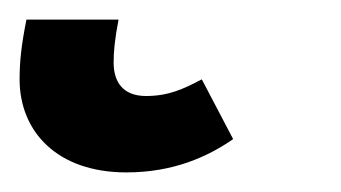

<svg xmlns="http://www.w3.org/2000/svg" viewBox="-39 21 348 196"><path d="M90 197C138 197 173 181 199 163L167 102C148 112 133 119 110 119C86 119 77 104 77 85C77 74 78 62 82 41H-12C-17 66 -19 83 -19 102C-19 155 19 197 90 197Z"/></svg>

Font: Fira Sans Medium
Style: Italic
Weight: 500
Italic angle: -8°
Designer: bBox Type GmbH & Carrois Corporate GbR & Edenspiekermann AG
Foundry: bBox Type GmbH & Carrois Corporate GbR & Edenspiekermann AG
Version: Version 4.301;PS 004.301;hotconv 1.0.88;makeotf.lib2.5.64775